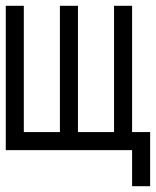

<svg xmlns="http://www.w3.org/2000/svg" viewBox="-20 -520 540 665"><path d="M437.5 0Q437.5 0 437.5 125H500V-62.5H437.5V-500H375V-62.5H250V-500H187.5V-62.5H62.5V-500H0Q0 -500 0 0Z"/></svg>

Font: CalcUnifontExMono
Style: Regular
Weight: 500
Version: Version 15.0.06